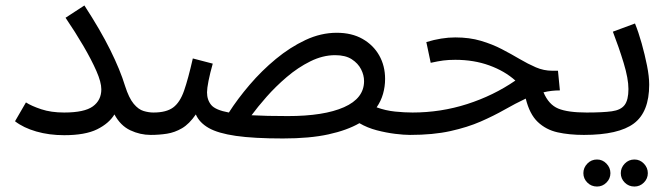

<svg xmlns="http://www.w3.org/2000/svg" viewBox="-20 -489 2457 703"><path d="M215 -77Q289 -77 320 -99.5Q351 -122 351 -162Q351 -188 333 -229Q315 -270 285.5 -320.5Q256 -371 220 -424L289 -469Q347 -380 383.5 -306.5Q420 -233 438 -174Q452 -130 469.5 -109Q487 -88 506 -82.5Q525 -77 541 -77Q562 -77 572 -65.5Q582 -54 582 -38Q582 -22 568 -8.5Q554 5 532 5Q493 5 457 -12Q421 -29 399 -70Q379 -37 335.5 -15.5Q292 6 215 6Q160 6 113 -7.5Q66 -21 35 -45L75 -114Q95 -101 131 -89Q167 -77 215 -77Z M1016 18Q909 18 843.5 8.5Q778 -1 744 -20.5Q710 -40 697 -70Q673 -35 646.5 -19.5Q620 -4 591.5 0.5Q563 5 532 5L542 -77Q589 -77 614 -95.5Q639 -114 654 -157Q669 -200 686 -275L759 -256Q749 -221 743.5 -193Q738 -165 738 -151Q738 -123 753.5 -104.5Q769 -86 818 -77Q850 -127 894 -178.5Q938 -230 990 -273Q1042 -316 1098.5 -342.5Q1155 -369 1213 -369Q1268 -369 1307.5 -346.5Q1347 -324 1368.5 -286Q1390 -248 1390 -200Q1390 -172 1382.5 -145.5Q1375 -119 1359 -96Q1392 -84 1426.5 -80.5Q1461 -77 1491 -77Q1512 -77 1521.5 -65.5Q1531 -54 1531 -38Q1531 -22 1517 -8.5Q1503 5 1481 5Q1459 5 1426.5 1Q1394 -3 1359.5 -12Q1325 -21 1296 -38Q1251 -12 1182.5 3Q1114 18 1016 18ZM1207 -287Q1162 -287 1116.5 -264.5Q1071 -242 1030 -207Q989 -172 956 -134.5Q923 -97 901 -67Q954 -64 1034 -64Q1166 -64 1239.5 -96.5Q1313 -129 1313 -192Q1313 -214 1302 -235.5Q1291 -257 1268 -272Q1245 -287 1207 -287Z M1481 5 1490 -77Q1594 -77 1690.5 -108Q1787 -139 1867 -194Q1828 -229 1771.5 -249.5Q1715 -270 1647 -270Q1622 -270 1603 -267.5Q1584 -265 1557 -259L1541 -335Q1597 -352 1647 -352Q1699 -352 1741 -339.5Q1783 -327 1817.5 -309Q1852 -291 1882.5 -273Q1913 -255 1942 -242.5Q1971 -230 2002 -230H2023L2030 -158Q1999 -158 1970 -151Q1989 -106 2024 -91.5Q2059 -77 2128 -77Q2149 -77 2158.5 -65.5Q2168 -54 2168 -38Q2168 -22 2154 -8.5Q2140 5 2118 5Q2064 5 2021.5 -4.5Q1979 -14 1949 -42.5Q1919 -71 1905 -128Q1867 -110 1827.5 -87.5Q1788 -65 1740 -44Q1692 -23 1629 -9Q1566 5 1481 5Z M2303 194Q2282 194 2267.5 179.5Q2253 165 2253 145Q2253 125 2267.5 110Q2282 95 2303 95Q2323 95 2337.5 110Q2352 125 2352 145Q2352 165 2337.5 179.5Q2323 194 2303 194ZM2166 194Q2145 194 2130.5 179.5Q2116 165 2116 145Q2116 125 2130.5 110Q2145 95 2166 95Q2186 95 2200.5 110Q2215 125 2215 145Q2215 165 2200.5 179.5Q2186 194 2166 194Z M2118 5 2128 -77Q2187 -77 2220 -81.5Q2253 -86 2267 -104.5Q2281 -123 2281 -163Q2281 -201 2263.5 -258.5Q2246 -316 2224 -373L2305 -403Q2318 -371 2329.5 -330Q2341 -289 2349 -249Q2357 -209 2357 -179Q2357 -79 2301 -37Q2245 5 2118 5Z"/></svg>

Font: Noto Sans Living
Style: Regular
Weight: 400
Designer: Monotype Design Team
Foundry: Monotype Imaging Inc.
Version: Version 2.013; ttfautohint (v1.8.4.7-5d5b)